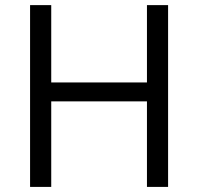

<svg xmlns="http://www.w3.org/2000/svg" viewBox="-20 -734 778 754"><path d="M640.1 0H557.1V-335.9H181.2V0H98.1V-713.9H181.2V-410.2H557.1V-713.9H640.1Z"/></svg>

Font: f0_51640 
Style: Regular
Weight: 400
Foundry: Ascender Corporation
Version: Version 1.10